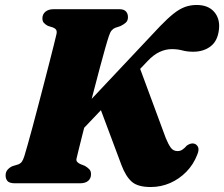

<svg xmlns="http://www.w3.org/2000/svg" viewBox="-20 -737 901 772"><path d="M287.5 -98.5Q286 -91 290.5 -86Q295 -81 302.5 -77.5L321.5 -70Q331.5 -64 338.8 -56.8Q346 -49.5 346 -36.5Q346 -20 334.8 -10Q323.5 0 301 0H41Q18 0 10.2 -9Q2.5 -18 2.5 -31.5Q2.5 -46 11 -55.2Q19.5 -64.5 30.5 -69L53.5 -76Q63 -80 68 -87Q73 -94 78 -109.5Q83 -125.5 91.5 -156Q100 -186.5 111 -226.8Q122 -267 133.5 -311.8Q145 -356.5 156.8 -401Q168.5 -445.5 178.5 -485.2Q188.5 -525 196.2 -555Q204 -585 207 -599.5Q209.5 -611 205.8 -617Q202 -623 193 -626.5L172.5 -633Q162 -638.5 156.2 -645.2Q150.5 -652 150.5 -663Q150.5 -679.5 162.5 -689.8Q174.5 -700 195.5 -700H460Q478 -700 486.2 -691.2Q494.5 -682.5 494.5 -668Q494.5 -654 486 -646.2Q477.5 -638.5 464 -632L443 -625Q435.5 -622 429.2 -615Q423 -608 418 -592.5Q412.5 -576.5 403.2 -543.8Q394 -511 382.2 -467.2Q370.5 -423.5 358 -375.2Q345.5 -327 333.2 -280.5Q321 -234 311.2 -194.8Q301.5 -155.5 295 -129.8Q288.5 -104 287.5 -98.5ZM372.5 -329.5 536 -480.5 646.5 -182Q656.5 -157.5 666.5 -143.5Q676.5 -129.5 694 -129.5Q704.5 -129.5 713.2 -135.2Q722 -141 731.5 -152Q748 -163 760.5 -159.5Q770.5 -157 776 -146.5Q781.5 -136 773.5 -116Q758 -75.5 729.2 -46.2Q700.5 -17 663.8 -1Q627 15 586 15Q534.5 15 510.2 -6Q486 -27 468.5 -73ZM285.5 -188.5 262.5 -248 624 -632Q654 -663 677.5 -681.8Q701 -700.5 723.2 -708.8Q745.5 -717 770.5 -717Q817 -717 841 -689.5Q865 -662 860.5 -619.5Q855.5 -572.5 827 -550.8Q798.5 -529 757 -529Q733 -529 713.5 -534.2Q694 -539.5 671 -539.5Q646 -539.5 621.8 -528.2Q597.5 -517 574 -492Z"/></svg>

Font: Fraunces Black
Style: Italic
Weight: 900
Italic angle: -16°
Version: Version 1.000;[b76b70a41]